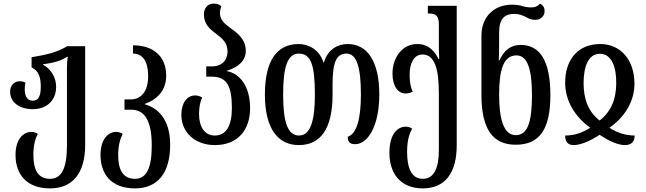

<svg xmlns="http://www.w3.org/2000/svg" viewBox="-20 -792 3579 1064"><path d="M257 252C382 252 452 169 452 10V-536H352C300 -503 232 -487 155 -475V-419C196 -399 206 -361 206 -311C206 -260 193 -234 162 -234C129 -234 117 -260 117 -301C117 -311 119 -325 121 -335C111 -339 99 -342 91 -342C57 -342 36 -317 36 -284C36 -230 81 -187 162 -187C233 -187 291 -230 291 -311C291 -356 268 -407 219 -433V-436C271 -442 319 -455 351 -477H356C352 -457 351 -436 351 -413V14C351 139 322 199 257 199C185 199 165 139 165 67C165 11 176 -25 190 -50C180 -57 167 -61 153 -61C112 -61 66 -24 66 67C66 169 123 252 257 252Z M728 252C852 252 923 169 923 10C923 -136 850 -196 782 -214V-216C850 -240 901 -290 901 -372C901 -486 823 -541 717 -541V-495C771 -495 801 -452 801 -370C801 -278 756 -241 704 -241H670V-184H709C781 -184 821 -123 821 14C821 139 792 199 728 199C655 199 635 139 635 67C635 11 647 -25 660 -50C650 -57 637 -61 623 -61C582 -61 537 -24 537 67C537 169 593 252 728 252Z M1171 12C1296 12 1366 -70 1366 -192C1366 -317 1307 -385 1237 -398V-400C1307 -421 1342 -460 1342 -510C1342 -577 1293 -611 1251 -641C1222 -662 1199 -685 1199 -719C1199 -732 1201 -744 1207 -757C1197 -766 1185 -772 1164 -772C1126 -772 1110 -741 1110 -712C1110 -660 1141 -632 1176 -606C1211 -580 1241 -555 1241 -507C1241 -461 1213 -424 1153 -424H1123V-367H1155C1234 -367 1265 -319 1265 -194C1265 -96 1234 -41 1170 -41C1113 -41 1083 -91 1083 -160C1083 -198 1089 -226 1100 -252C1086 -260 1074 -263 1062 -263C1014 -263 985 -219 985 -155C985 -60 1059 12 1171 12Z M1636 12C1756 12 1823 -78 1823 -268V-323C1823 -443 1842 -495 1900 -495C1956 -495 1980 -422 1980 -268C1980 -140 1959 -51 1907 -34C1907 -6 1919 7 1948 7C2021 7 2082 -99 2082 -268C2082 -459 2011 -548 1907 -548C1855 -548 1798 -522 1775 -446H1772C1750 -521 1684 -548 1635 -548C1513 -548 1448 -454 1448 -268C1448 -78 1521 12 1636 12ZM1637 -41C1574 -41 1549 -116 1549 -268C1549 -420 1573 -495 1636 -495C1702 -495 1725 -435 1725 -268C1725 -116 1698 -41 1637 -41Z M2323 252C2446 252 2511 167 2511 13V-760H2351V-717H2359C2390 -717 2412 -708 2412 -659V-570C2412 -533 2412 -496 2414 -465H2410C2387 -512 2353 -548 2292 -548C2209 -548 2155 -473 2155 -384C2155 -314 2186 -274 2227 -274C2240 -274 2254 -277 2267 -284C2254 -312 2250 -344 2250 -378C2250 -440 2273 -490 2321 -490C2389 -490 2412 -409 2412 -275V40C2412 139 2385 199 2323 199C2260 199 2236 139 2236 49C2236 -18 2250 -54 2264 -79C2255 -86 2241 -90 2228 -90C2186 -90 2138 -53 2138 55C2138 169 2199 252 2323 252Z M2838 10C2970 10 3030 -75 3030 -265C3030 -457 2971 -543 2866 -543C2805 -543 2771 -508 2748 -458H2744C2746 -489 2746 -527 2746 -553V-612C2746 -689 2777 -715 2830 -715C2856 -715 2876 -707 2892 -699C2910 -689 2924 -682 2946 -682C2973 -682 2998 -700 2998 -730C2998 -754 2985 -766 2972 -772C2958 -755 2942 -751 2923 -751C2906 -751 2893 -753 2876 -758C2860 -763 2843 -766 2816 -766C2724 -766 2648 -705 2648 -594V-265C2648 -75 2712 10 2838 10ZM2838 -43C2773 -43 2746 -128 2746 -266C2746 -406 2770 -485 2842 -485C2904 -485 2928 -406 2928 -265C2928 -115 2904 -43 2838 -43Z M3159 12C3195 12 3247 -8 3303 -45C3359 -8 3406 12 3444 12C3487 12 3497 -17 3497 -41C3447 -41 3403 -55 3357 -84C3445 -145 3496 -233 3496 -328C3496 -458 3421 -548 3306 -548C3180 -548 3110 -458 3112 -328C3114 -232 3166 -145 3251 -84C3205 -55 3162 -41 3112 -41C3112 -11 3123 12 3159 12ZM3303 -124C3233 -179 3215 -252 3214 -330C3214 -420 3239 -494 3304 -494C3370 -494 3396 -420 3395 -330C3394 -248 3372 -179 3303 -124Z"/></svg>

Font: Noto Serif Georgian ExtraCondensed Medium
Style: Regular
Weight: 500
Width: 2
Designer: Monotype Design Team, Akaki Razmadze
Foundry: Google LLC
Version: Version 2.003